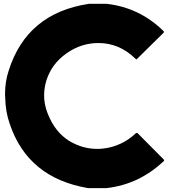

<svg xmlns="http://www.w3.org/2000/svg" viewBox="-20 -800 870 990"><path d="M530.3 -780.3Q615.2 -770.5 688.5 -735.4Q761.7 -700.2 823.2 -639.6Q825.2 -637.7 825.2 -635.7Q825.2 -632.8 823.2 -630.9Q777.3 -585.9 686.5 -496.1Q685.5 -494.1 683.6 -494.1Q681.6 -494.1 679.7 -496.1Q636.7 -538.1 587.9 -558.6Q539.1 -578.1 490.2 -578.1Q399.4 -579.1 322.3 -524.4Q245.1 -469.7 218.8 -383.8Q205.1 -339.8 208 -290Q211.9 -240.2 237.3 -188.5Q278.3 -102.5 354.5 -63.5Q430.7 -24.4 513.7 -34.2Q557.6 -39.1 600.6 -58.6Q643.6 -78.1 680.7 -113.3Q683.6 -114.3 684.6 -114.3Q686.5 -114.3 689.5 -113.3Q734.4 -67.4 825.2 23.4Q826.2 24.4 826.2 26.4Q826.2 28.3 825.2 30.3Q761.7 89.8 688.5 125Q614.3 160.2 529.3 169.9Q497.1 169.9 433.6 169.9Q279.3 143.6 178.7 61.5Q77.1 -21.5 30.3 -161.1Q7.8 -224.6 6.8 -298.8Q5.9 -305.7 5.9 -312.5Q5.9 -378.9 24.4 -434.6Q71.3 -584 174.8 -669.9Q277.3 -755.9 438.5 -780.3Q460.9 -780.3 480.5 -780.3Q499 -780.3 530.3 -780.3Z"/></svg>

Font: Avicii Garde
Style: Regular
Weight: 500
Version: Version 1.0